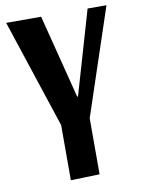

<svg xmlns="http://www.w3.org/2000/svg" viewBox="-85 -558 642 871"><g transform="rotate(-10 236.0 -123.0)"><path d="M467 -500 303 -8V250L170 254V0L5 -500H166L264 -115H268L380 -500Z"/></g></svg>

Font: Arsenal SC
Style: Bold
Weight: 700
Designer: Andrij Shevchenko
Foundry: Stairsfor
Version: Version 2.001; ttfautohint (v1.8.4.7-5d5b)